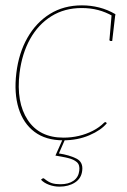

<svg xmlns="http://www.w3.org/2000/svg" viewBox="-20 -518 475 717"><path d="M216 6Q151 6 109 -25.5Q67 -57 49.5 -113.5Q32 -170 41 -245Q50 -320 82.5 -377Q115 -434 166.5 -466Q218 -498 286 -498Q319 -498 350.5 -490Q382 -482 411 -465L410 -458H401Q375 -473 346.5 -480.5Q318 -488 285 -488Q221 -488 172 -457.5Q123 -427 92.5 -372.5Q62 -318 53 -245Q40 -136 83.5 -70Q127 -4 217 -4Q247 -4 274.5 -10.5Q302 -17 326.5 -29.5Q351 -42 369 -60Q374 -64 377 -60L379 -58Q358 -32 314 -13Q270 6 216 6ZM397 -465 410 -459 399 -365H393Q390 -365 389 -367.5Q388 -370 389 -372ZM202 179Q182 179 163 172Q144 165 133 153L137 150Q141 146 145 149Q161 162 174 166Q187 170 206 170Q236 170 254.5 157Q273 144 276 120Q279 98 267 87.5Q255 77 233.5 72Q212 67 187 63L215 0H224L200 55Q239 61 265 74Q291 87 287 119Q284 148 260 163.5Q236 179 202 179Z"/></svg>

Font: Aleo Thin
Style: Italic
Weight: 250
Italic angle: -7°
Designer: Alessio Laiso
Foundry: Alessio Laiso
Version: Version 2.001;gftools[0.9.29]